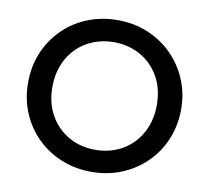

<svg xmlns="http://www.w3.org/2000/svg" viewBox="-80 -805 992 910"><g transform="rotate(10 416.0 -350.0)"><path d="M416 15Q337 15 269.8 -12.8Q202.5 -40.5 152.8 -90Q103 -139.5 75.2 -206Q47.5 -272.5 47.5 -350Q47.5 -428 75.2 -494.5Q103 -561 152.8 -610.5Q202.5 -660 269.8 -687.5Q337 -715 416 -715Q494.5 -715 561.5 -687Q628.5 -659 678.5 -609Q728.5 -559 756.2 -492.8Q784 -426.5 784 -350Q784 -272.5 756.2 -206Q728.5 -139.5 678.5 -90Q628.5 -40.5 561.5 -12.8Q494.5 15 416 15ZM416 -91Q469 -91 514.8 -109.2Q560.5 -127.5 594.5 -161.8Q628.5 -196 647.8 -243.8Q667 -291.5 667 -350Q667 -428.5 633.8 -486.8Q600.5 -545 543.5 -577Q486.5 -609 416 -609Q363 -609 317.2 -590.8Q271.5 -572.5 237.2 -538.5Q203 -504.5 183.8 -456.8Q164.5 -409 164.5 -350Q164.5 -271.5 198 -213.2Q231.5 -155 288.2 -123Q345 -91 416 -91Z"/></g></svg>

Font: Geologica Cursive
Style: Regular
Weight: 400
Designer: Sindre Bremnes, Frode Helland
Foundry: Monokrom Skriftforlag AS
Version: Version 1.010;gftools[0.9.28]